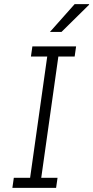

<svg xmlns="http://www.w3.org/2000/svg" viewBox="-20 -911 452 931"><path d="M40 0 47 -49H126L209 -637H130L137 -686H349L342 -637H263L180 -49H259L252 0ZM222 -756 342 -891H412V-888L278 -756Z"/></svg>

Font: Chivo Medium Thin
Style: Italic
Weight: 250
Italic angle: -8.05°
Version: Version 2.002